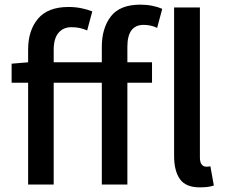

<svg xmlns="http://www.w3.org/2000/svg" viewBox="-20 -794 972 826"><path d="M30 -438V-520L101 -526V-581Q101 -663 143.5 -713.5Q186 -764 275 -764Q304 -764 330.5 -758.5Q357 -753 377 -745L355 -663Q339 -670 323 -673.5Q307 -677 287 -677Q252 -677 231.5 -652.5Q211 -628 211 -580V-526H418V-592Q418 -673 457 -723.5Q496 -774 584 -774Q611 -774 635.5 -769Q660 -764 678 -756L656 -674Q642 -681 627 -684Q612 -687 598 -687Q528 -687 528 -593V-526H634V-438H528V0H418V-438H211V0H101V-438ZM840 -762V-118Q840 -95 848 -86Q856 -77 866 -77Q870 -77 874 -77Q878 -77 885 -79L900 4Q889 8 874.5 10Q860 12 839 12Q779 12 754 -23.5Q729 -59 729 -123V-762Z"/></svg>

Font: Kinto Sans Med
Style: Regular
Weight: 500
Designer: Authors: Ryoko NISHIZUKA  (kana & ideographs); Paul D. Hunt (Latin, Greek & Cyrillic); Wenlong ZHANG  (bopomofo); Sandol
Foundry: Adobe Systems Incorporated, ookami Inc.
Version: Version 0.001